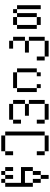

<svg xmlns="http://www.w3.org/2000/svg" viewBox="1105 -1770 790 3040"><g transform="rotate(-90 1500.0 -250.0)"><path d="M187.5 -562.5H125V-625H187.5ZM62.5 -562.5H125V-312.5H375V-125H312.5V-250H125V-125H62.5ZM125 -125H187.5V0H125ZM187.5 0H250V125H187.5ZM187.5 -562.5H250V-437.5H187.5ZM250 -125H312.5V0H250ZM250 -625H312.5V-562.5H250ZM312.5 -562.5H375V-437.5H312.5Z M875 -562.5H625V-625H875ZM562.5 -62.5H625V62.5H562.5ZM562.5 -562.5H625V-437.5H562.5ZM625 62.5H875V125H625ZM875 -562.5H937.5V62.5H875Z M1375 -437.5H1125V-500H1375ZM1062.5 -62.5H1125V62.5H1062.5ZM1062.5 -437.5H1125V-312.5H1062.5ZM1125 62.5H1375V125H1125ZM1187.5 -250H1375V-187.5H1187.5ZM1375 -187.5H1437.5V62.5H1375ZM1375 -437.5H1437.5V-250H1375Z M1875 -375H1625V-437.5H1875ZM1562.5 -375H1625V-62.5H1562.5ZM1625 -62.5H1687.5V0H1625ZM1812.5 -62.5H1875V0H1812.5ZM1875 -375H1937.5V-62.5H1875Z M2375 -437.5H2250V-500H2375ZM2062.5 -62.5H2125V62.5H2062.5ZM2125 62.5H2375V125H2125ZM2187.5 -250H2375V-187.5H2187.5ZM2375 -187.5H2437.5V62.5H2375ZM2375 -437.5H2437.5V-250H2375Z M2750 -375H2625V-437.5H2750ZM2562.5 -375H2625V-62.5H2562.5ZM2625 -62.5H2750V0H2625ZM2750 -375H2812.5V-62.5H2750ZM2812.5 -437.5H2875V-375H2812.5ZM2875 -375H2937.5V0H2875Z"/></g></svg>

Font: 寒蝉点阵体 16px
Style: Regular
Weight: 400
Designer: Designed by Warren2060
Foundry: ChillType
Version: Version 1.000